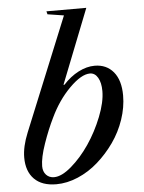

<svg xmlns="http://www.w3.org/2000/svg" viewBox="-57 -865 688 920"><g transform="rotate(-5 287.5 -405.0)"><path d="M205.1 -805.2 201.2 -819.8H393.1L252 -461.9H256.8Q290.5 -499 330.3 -519.5Q370.1 -540 408.2 -540Q465.3 -540 498.8 -499.8Q532.2 -459.5 532.2 -386.2Q532.2 -329.6 512.5 -271.2Q492.7 -212.9 457.8 -163.3Q422.9 -113.8 378.4 -74.5Q334 -35.2 281.2 -12.7Q228.5 9.8 176.8 9.8Q107.9 9.8 71 -27.3Q34.2 -64.5 34.2 -130.9Q34.2 -183.6 61 -249L283.2 -793ZM189 -310.1Q162.1 -255.4 139.2 -189.2Q116.2 -123 116.2 -82Q116.2 -56.2 130.9 -40.5Q145.5 -24.9 168.9 -24.9Q205.6 -24.9 252.9 -65.7Q300.3 -106.4 340.1 -165Q379.9 -223.6 407.5 -293.2Q435.1 -362.8 435.1 -416Q435.1 -456.1 420.9 -480.5Q406.7 -504.9 382.8 -504.9Q341.3 -504.9 284.4 -448Q227.5 -391.1 189 -310.1Z"/></g></svg>

Font: Libre Caslon Text
Style: Italic
Weight: 400
Italic angle: -25°
Designer: Pablo Impallari, Rodrigo Fuenzalida
Foundry: Pablo Impallari, Rodrigo Fuenzalida
Version: Version 1.002